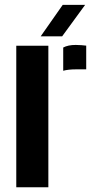

<svg xmlns="http://www.w3.org/2000/svg" viewBox="-20 -794 404 814"><path d="M248 -494V-592.5Q268.5 -603.5 301 -603.5Q313 -603.5 325.2 -602.5Q337.5 -601.5 345.5 -600.5V-500H302.5Q269.5 -500 248 -494ZM49 0V-600H185V0ZM152.5 -640 246 -773.5H341L243.5 -640Z"/></svg>

Font: Big Shoulders Stencil Text ExtraBold
Style: Regular
Weight: 800
Designer: Patric King
Foundry: XO Type Co
Version: Version 1.000